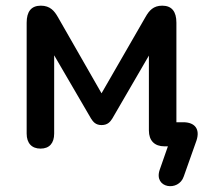

<svg xmlns="http://www.w3.org/2000/svg" viewBox="-20 -516 744 677"><path d="M628 106 673 -21C686 -61 667 -85 626 -85H602V-436C602 -475 586 -496 552 -496C521 -496 506 -479 493 -456L338 -187L184 -456C172 -477 157 -496 124 -496C90 -496 74 -475 74 -436V-45C74 -11 92 8 123 8C154 8 171 -11 171 -45V-321L301 -98C308 -87 317 -75 338 -75C360 -75 369 -87 376 -98L505 -320V-56C505 -20 525 0 560 0H572L543 83C521 148 610 161 628 106Z"/></svg>

Font: SN Pro Medium
Style: Regular
Weight: 500
Designer: Tobias Whetton
Foundry: Supernotes
Version: Version 1.003;Glyphs 3.3 (3324)